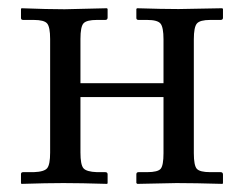

<svg xmlns="http://www.w3.org/2000/svg" viewBox="-20 -451 601 473"><path d="M103.5 -355Q103.5 -384.3 96.2 -393.1Q88.9 -401.9 63 -401.9H37.1Q31.7 -401.9 31.7 -406.7V-428.7L32.7 -430.7Q97.7 -428.2 139.2 -428.2L243.7 -430.7L245.1 -428.7V-407.7Q245.1 -401.9 239.3 -401.9H218.8Q193.4 -401.9 185.8 -393.6Q178.2 -385.3 178.2 -355V-246.1H382.8V-354Q382.8 -383.8 375.5 -392.8Q368.2 -401.9 342.3 -401.9H321.3Q315.9 -401.9 315.9 -406.7V-428.7L317.4 -430.7Q379.9 -428.7 419.9 -428.7L527.8 -430.7L529.3 -428.7V-407.2Q529.3 -401.9 523.4 -401.9H498Q472.7 -401.9 465.1 -393.1Q457.5 -384.3 457.5 -354V-73.7Q457.5 -43.5 464.8 -35.2Q472.2 -26.9 498 -26.9H523.4Q529.3 -26.9 529.3 -21V0L528.3 2Q459 0 415 0L318.4 2L315.9 0V-21.5Q315.9 -26.9 321.3 -26.9H342.3Q369.1 -26.9 376 -35.4Q382.8 -43.9 382.8 -73.7V-211.9H178.2V-75.2Q178.2 -45.4 185.5 -36.6Q192.9 -27.8 218.8 -26.9H239.3Q245.1 -26.9 245.1 -21.5V0L244.1 2Q178.2 0 136.2 0Q95.7 0 32.7 2L31.7 0V-22Q31.7 -26.9 37.1 -26.9H63Q89.4 -27.8 96.4 -36.9Q103.5 -45.9 103.5 -75.2Z"/></svg>

Font: Libertinage
Style: l
Weight: 400
Designer: OSP
Foundry: OSP
Version: Version 1.0; 2008; OFL relea